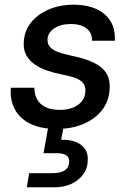

<svg xmlns="http://www.w3.org/2000/svg" viewBox="-20 -536 555 816"><path d="M221 12Q154 12 109 -10Q64 -32 43 -71.5Q22 -111 26 -163H126Q126 -137 136.5 -116Q147 -95 171 -82Q195 -69 234 -69Q267 -69 291 -79Q315 -89 328.5 -106.5Q342 -124 343 -148Q344 -171 332 -184.5Q320 -198 296.5 -206Q273 -214 241 -220Q209 -226 179 -236.5Q149 -247 126.5 -263Q104 -279 91.5 -302Q79 -325 81 -357Q83 -403 110.5 -438.5Q138 -474 185.5 -495Q233 -516 293 -516Q377 -516 424.5 -475.5Q472 -435 468 -363H371Q372 -396 348 -415Q324 -434 281 -434Q238 -434 210.5 -415.5Q183 -397 182 -369Q181 -350 192.5 -336.5Q204 -323 227.5 -314.5Q251 -306 285 -299Q320 -292 350 -281.5Q380 -271 402.5 -255.5Q425 -240 436.5 -216.5Q448 -193 446 -159Q444 -107 414 -68.5Q384 -30 334 -9Q284 12 221 12ZM94 260 104 200H203Q237 200 255 188Q273 176 274 153Q275 133 261.5 124Q248 115 219 115H165L187 -7H252L240 58Q274 57 300 66.5Q326 76 340.5 96Q355 116 353 147Q352 181 332.5 206.5Q313 232 282 246Q251 260 212 260Z"/></svg>

Font: DM Sans Medium
Style: Italic
Weight: 500
Italic angle: -10°
Designer: Colophon Foundry, Jonny Pinhorn
Foundry: Colophon Foundry
Version: Version 4.004;gftools[0.9.30]